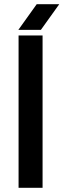

<svg xmlns="http://www.w3.org/2000/svg" viewBox="-20 -900 304 920"><path d="M69 0V-730H184V0ZM68 -757 156 -880H264L176 -757Z"/></svg>

Font: MuseoModerno Thin Medium
Style: Regular
Weight: 500
Version: Version 1.003